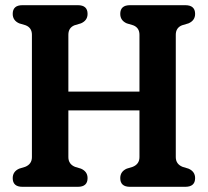

<svg xmlns="http://www.w3.org/2000/svg" viewBox="-20 -720 801 740"><path d="M243.5 -114.5Q243.5 -87.5 269 -77L292 -70Q317.5 -59 317.5 -33.5Q317.5 0 280 0H66.5Q29 0 29 -33.5Q29 -59 54 -70L77 -77Q103 -87.5 103 -114.5V-586Q103 -613 79 -622.5L54 -630Q29 -641 29 -666.5Q29 -700 66.5 -700H280Q317.5 -700 317.5 -666.5Q317.5 -641 292 -630L267 -622.5Q243.5 -613 243.5 -586V-367H517.5V-586Q517.5 -613 493.5 -622.5L468.5 -630Q443.5 -641 443.5 -666.5Q443.5 -700 481 -700H694Q732 -700 732 -666.5Q732 -641 706.5 -630L681.5 -622.5Q657.5 -613 657.5 -586V-114.5Q657.5 -87.5 683.5 -77L706.5 -70Q732 -59 732 -33.5Q732 0 694 0H481Q443.5 0 443.5 -33.5Q443.5 -59 468.5 -70L491.5 -77Q517.5 -87.5 517.5 -114.5V-294.5H243.5Z"/></svg>

Font: Fraunces 144pt S100 SemiBold
Style: Regular
Weight: 600
Version: Version 1.000; ttfautohint (v1.8.3)